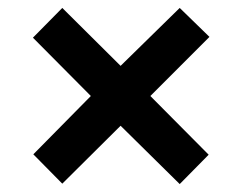

<svg xmlns="http://www.w3.org/2000/svg" viewBox="-20 -595 612 484"><path d="M433 -575 508 -502 359 -353 506 -205 433 -131 284 -278 137 -132 64 -206 209 -353 63 -500 137 -575 284 -429Z"/></svg>

Font: Noto Sans Gujarati UI
Style: Bold
Weight: 700
Designer: Jelle Bosma - Monotype Design Team, Universal Thirst
Foundry: Monotype Imaging Inc.
Version: Version 2.106; ttfautohint (v1.8.4.7-5d5b)